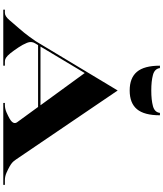

<svg xmlns="http://www.w3.org/2000/svg" viewBox="70 -1090 1019 1200"><g transform="rotate(90 580.0 -489.5)"><path d="M405 -979Q409 -946 447.5 -935.5Q486 -925 545 -925Q604.5 -925 643 -935.5Q681.5 -946 685 -979H700Q700 -881 662 -835.5Q624 -790 545 -790Q466.5 -790 428.2 -835.5Q390 -881 390 -979ZM40 -10H60Q81 -10 104.8 -38Q128.5 -66 156.5 -98Q184.5 -130 206.5 -159.8Q228.5 -189.5 236.5 -202L545 -715L976 -80Q987 -63.5 996.5 -55.5Q1006 -47.5 1020 -39.5Q1036 -30.5 1059 -20.2Q1082 -10 1106 -10H1135V0H623V-10H635Q659 -10 682 -20.2Q705 -30.5 721 -39.5Q760.5 -62.5 743.5 -86.5L648 -217.5H261.5L250 -198.5Q236 -175.5 247 -148.5Q258 -121.5 276.5 -94Q297 -63.5 312.2 -44.5Q327.5 -25.5 340.5 -17Q344.5 -14.5 350.8 -12.2Q357 -10 368 -10H390V0H40ZM270.5 -232.5H637.5L436 -509Z"/></g></svg>

Font: Engraving CC
Style: Bold
Weight: 700
Designer: indestructible type*
Foundry: Cowboy Collective
Version: Version 1.000